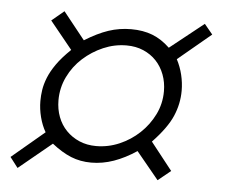

<svg xmlns="http://www.w3.org/2000/svg" viewBox="-41 -507 662 556"><g transform="rotate(5 290.0 -229.0)"><path d="M101 -107Q90 -126 84 -149.5Q78 -173 78 -196Q78 -212 80.5 -228.5Q83 -245 90.5 -264Q98 -283 113 -304.5Q128 -326 154 -351L89 -431L125 -461L188 -382Q225 -405 256.5 -415.5Q288 -426 322 -426Q357 -426 384 -415.5Q411 -405 435 -382L533 -460L557 -431L461 -351Q472 -330 477.5 -307Q483 -284 483 -261Q483 -223 467.5 -187Q452 -151 410 -107L473 -27L436 3L371 -76Q338 -54 305.5 -42.5Q273 -31 240 -31Q208 -31 181 -42Q154 -53 125 -76L29 3L6 -27ZM313 -378Q278 -378 245.5 -364Q213 -350 187 -326.5Q161 -303 145.5 -271Q130 -239 130 -203Q130 -177 138.5 -154.5Q147 -132 163 -115.5Q179 -99 201 -89.5Q223 -80 250 -80Q285 -80 317.5 -94Q350 -108 375.5 -132Q401 -156 416.5 -187.5Q432 -219 432 -255Q432 -281 423.5 -303.5Q415 -326 399.5 -342.5Q384 -359 362 -368.5Q340 -378 313 -378Z"/></g></svg>

Font: Quattrocento Sans
Style: Italic
Weight: 400
Designer: Pablo Impallari
Foundry: Pablo Impallari, Igino Marini, Brenda Gallo
Version: Version 2.000